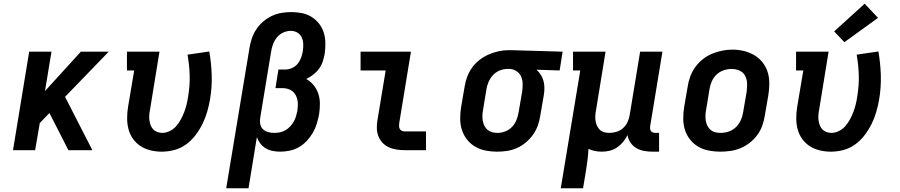

<svg xmlns="http://www.w3.org/2000/svg" viewBox="-20 -808 4840 1033"><path d="M50 0 137 -530H257L222 -318L415 -530H565L330 -287L477 0H348L246 -200L194 -146L169 0Z M850 8Q820 8 790.5 1Q761 -6 737 -21.5Q713 -37 696 -60.5Q679 -84 671.5 -112.5Q664 -141 664 -171.5Q664 -202 669 -233L702 -429H663V-530H838L787 -217Q784 -202 783 -188Q782 -174 784 -160.5Q786 -147 790.5 -134.5Q795 -122 804 -112.5Q813 -103 826 -98Q839 -93 852 -93Q873 -93 893.5 -103Q914 -113 928.5 -130Q943 -147 953.5 -166.5Q964 -186 971.5 -206Q979 -226 984 -246.5Q989 -267 992 -288Q1002 -346 1000.5 -402Q999 -458 989 -514L1106 -531Q1117 -468 1119 -403.5Q1121 -339 1110 -273Q1104 -239 1094.5 -206Q1085 -173 1069.5 -141.5Q1054 -110 1032 -81Q1010 -52 981 -31Q952 -10 918 -1Q884 8 850 8Z M1197 205 1322 -548Q1326 -574 1334.5 -600Q1343 -626 1358.5 -649.5Q1374 -673 1395.5 -691.5Q1417 -710 1442 -722Q1467 -734 1494 -738.5Q1521 -743 1547 -743Q1576 -743 1604 -737.5Q1632 -732 1655.5 -717.5Q1679 -703 1696 -681.5Q1713 -660 1721.5 -633.5Q1730 -607 1730.5 -577.5Q1731 -548 1727 -519Q1723 -498 1716.5 -477.5Q1710 -457 1697 -439Q1684 -421 1666 -407Q1648 -393 1628 -383Q1651 -370 1667.5 -349.5Q1684 -329 1692.5 -304Q1701 -279 1701 -250.5Q1701 -222 1697 -194Q1697 -194 1697 -194Q1697 -194 1697 -194Q1692 -168 1684.5 -143Q1677 -118 1663.5 -94.5Q1650 -71 1631 -50.5Q1612 -30 1588.5 -16.5Q1565 -3 1539 2.5Q1513 8 1488 8Q1467 8 1447 4Q1427 0 1410 -10Q1393 -20 1381 -35.5Q1369 -51 1362 -70L1317 205ZM1455 -93Q1470 -93 1485.5 -96Q1501 -99 1515 -107Q1529 -115 1540.5 -127Q1552 -139 1560 -153Q1568 -167 1572.5 -182Q1577 -197 1580 -212Q1582 -227 1582.5 -242Q1583 -257 1580 -271Q1577 -285 1570.5 -297Q1564 -309 1553 -317.5Q1542 -326 1528 -330Q1514 -334 1499 -334H1462L1478 -434H1516Q1533 -434 1551 -442Q1569 -450 1581 -464.5Q1593 -479 1599.5 -496.5Q1606 -514 1609 -531Q1612 -550 1611.5 -570Q1611 -590 1603.5 -606.5Q1596 -623 1580 -632.5Q1564 -642 1545 -642Q1545 -642 1545 -642Q1545 -642 1545 -642Q1524 -642 1504 -633Q1484 -624 1470.5 -607.5Q1457 -591 1449.5 -571.5Q1442 -552 1439 -532L1380 -174Q1377 -157 1380 -140.5Q1383 -124 1394.5 -113Q1406 -102 1422 -97.5Q1438 -93 1455 -93Z M2157 0Q2135 0 2113 -3.5Q2091 -7 2071.5 -16Q2052 -25 2037.5 -40.5Q2023 -56 2015.5 -76Q2008 -96 2007.5 -118.5Q2007 -141 2011 -163L2055 -429H1920V-530H2191L2128 -146Q2127 -138 2127 -130Q2127 -122 2130.5 -115Q2134 -108 2141.5 -104.5Q2149 -101 2157 -101H2272V0Z M2654 8Q2623 8 2592.5 2Q2562 -4 2536.5 -19Q2511 -34 2492.5 -57.5Q2474 -81 2465 -109.5Q2456 -138 2456 -170Q2456 -202 2461 -233L2480 -343Q2484 -370 2494 -396Q2504 -422 2520.5 -445Q2537 -468 2560.5 -486Q2584 -504 2609.5 -515Q2635 -526 2662 -532Q2689 -538 2716 -538Q2720 -538 2724.5 -538Q2729 -538 2733 -538L3007 -530L2991 -429L2866 -433Q2880 -421 2889.5 -406Q2899 -391 2904 -373Q2909 -355 2909 -335.5Q2909 -316 2906 -297L2887 -187Q2883 -160 2874 -134Q2865 -108 2848.5 -84.5Q2832 -61 2809.5 -42Q2787 -23 2761 -11.5Q2735 0 2708 4Q2681 8 2654 8ZM2656 -93Q2677 -93 2698 -101Q2719 -109 2734.5 -125Q2750 -141 2758.5 -162Q2767 -183 2770 -203L2789 -313Q2792 -334 2792 -355Q2792 -376 2784.5 -394.5Q2777 -413 2760 -424.5Q2743 -436 2723 -437H2716Q2714 -437 2712.5 -437Q2711 -437 2709 -437Q2689 -437 2668 -428.5Q2647 -420 2632 -403.5Q2617 -387 2608.5 -367Q2600 -347 2597 -327L2579 -217Q2576 -202 2575.5 -187Q2575 -172 2577.5 -158Q2580 -144 2586 -131.5Q2592 -119 2602.5 -110Q2613 -101 2627 -97Q2641 -93 2656 -93Z M2997 205 3102 -429H3063V-530H3238L3187 -217Q3184 -202 3183 -187.5Q3182 -173 3184 -159Q3186 -145 3191.5 -132.5Q3197 -120 3206.5 -110.5Q3216 -101 3229.5 -97Q3243 -93 3258 -93Q3278 -93 3297.5 -99Q3317 -105 3332.5 -119Q3348 -133 3356.5 -152Q3365 -171 3368 -190L3424 -530H3544L3478 -129Q3477 -121 3478 -114Q3479 -107 3483 -102Q3487 -97 3493.5 -95Q3500 -93 3508 -93H3526V8H3491Q3468 8 3445.5 4Q3423 0 3404 -11Q3385 -22 3372.5 -40.5Q3360 -59 3356 -81Q3346 -61 3332 -44Q3318 -27 3299.5 -14.5Q3281 -2 3260 3Q3239 8 3219 8Q3200 8 3181.5 4.5Q3163 1 3146 -7Q3145 21 3141.5 48Q3138 75 3134 102L3117 205Z M3855 8Q3824 8 3793 2Q3762 -4 3736.5 -19Q3711 -34 3692.5 -57.5Q3674 -81 3665 -109.5Q3656 -138 3656 -169.5Q3656 -201 3661 -233L3680 -343Q3684 -370 3694 -397Q3704 -424 3721 -447.5Q3738 -471 3761.5 -489.5Q3785 -508 3811.5 -519Q3838 -530 3865.5 -535.5Q3893 -541 3921 -541Q3953 -541 3983 -533.5Q4013 -526 4038.5 -511Q4064 -496 4082.5 -472.5Q4101 -449 4110 -420.5Q4119 -392 4119 -360.5Q4119 -329 4114 -297L4095 -187Q4091 -160 4081.5 -133Q4072 -106 4055 -82.5Q4038 -59 4014.5 -40.5Q3991 -22 3964.5 -11Q3938 0 3910 4Q3882 8 3855 8ZM3857 -93Q3879 -93 3901 -100.5Q3923 -108 3939.5 -124Q3956 -140 3965.5 -161Q3975 -182 3978 -203L3997 -313Q4000 -336 3999.5 -358.5Q3999 -381 3989 -400Q3979 -419 3959 -428Q3939 -437 3916 -437Q3894 -437 3872.5 -429.5Q3851 -422 3834.5 -406Q3818 -390 3809 -369Q3800 -348 3797 -327L3779 -217Q3776 -202 3775.5 -187Q3775 -172 3777.5 -157.5Q3780 -143 3786.5 -130.5Q3793 -118 3803.5 -109Q3814 -100 3828 -96.5Q3842 -93 3857 -93Z M4450 8Q4420 8 4390.5 1Q4361 -6 4337 -21.5Q4313 -37 4296 -60.5Q4279 -84 4271.5 -112.5Q4264 -141 4264 -171.5Q4264 -202 4269 -233L4302 -429H4263V-530H4438L4387 -217Q4384 -202 4383 -188Q4382 -174 4384 -160.5Q4386 -147 4390.5 -134.5Q4395 -122 4404 -112.5Q4413 -103 4426 -98Q4439 -93 4452 -93Q4473 -93 4493.5 -103Q4514 -113 4528.5 -130Q4543 -147 4553.5 -166.5Q4564 -186 4571.5 -206Q4579 -226 4584 -246.5Q4589 -267 4592 -288Q4602 -346 4600.5 -402Q4599 -458 4589 -514L4706 -531Q4717 -468 4719 -403.5Q4721 -339 4710 -273Q4704 -239 4694.5 -206Q4685 -173 4669.5 -141.5Q4654 -110 4632 -81Q4610 -52 4581 -31Q4552 -10 4518 -1Q4484 8 4450 8ZM4523 -581 4468 -639 4632 -788 4704 -712Z"/></svg>

Font: Iosevka Slab Extended Oblique
Style: Bold
Weight: 700
Width: 7
Italic angle: -9°
Monospace: yes
Designer: Belleve Invis
Foundry: Belleve Invis
Version: Version 11.1.1; ttfautohint (v1.8.3)